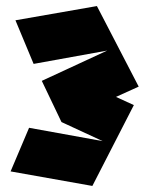

<svg xmlns="http://www.w3.org/2000/svg" viewBox="-20 -563 493 634"><path d="M15 3 76 -141 319 -97 183 -160 118 -296 334 -396 91 -352 31 -496 300 -543 438 -277 363 -243 422 -216 285 51Z"/></svg>

Font: Blaka Ink
Style: Regular
Weight: 400
Designer: Mohamed Gaber
Foundry: Kief Type Foundry
Version: Version 1.003; ttfautohint (v1.8.4.7-5d5b)